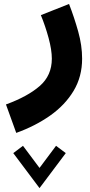

<svg xmlns="http://www.w3.org/2000/svg" viewBox="-20 -402 455 975"><path d="M187.5 -325.2Q210.4 -269.5 226.8 -209Q243.2 -148.4 243.2 -104Q243.2 -18.6 181.6 34.9Q120.1 88.4 10.3 128.4L62.5 272.9Q159.7 237.8 235.1 184.6Q310.5 131.3 353.8 59.3Q397 -12.7 397 -104Q397 -170.9 377 -242.4Q356.9 -314 330.6 -381.8ZM47.4 375.5 180.7 553.2 314 375.5 264.6 338.4 180.7 450.7 96.7 338.4Z"/></svg>

Font: Estedad-VF-FD Black
Style: Regular
Weight: 900
Designer: Amin Abedi
Version: Version 4.000